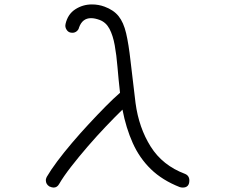

<svg xmlns="http://www.w3.org/2000/svg" viewBox="-20 -745 1040 867"><path d="M792 100Q713 69 661.5 19Q610 -31 579.5 -99Q549 -167 533 -250Q501 -219 459.5 -175.5Q418 -132 376.5 -84Q335 -36 300.5 8.5Q266 53 247 86Q238 102 222 102Q215 102 203 97Q187 87 187 69Q187 64 188.5 60.5Q190 57 191 54Q209 23 238.5 -16.5Q268 -56 305 -99.5Q342 -143 381 -185Q420 -227 456.5 -264Q493 -301 522 -326Q515 -388 510.5 -442.5Q506 -497 498 -541Q490 -585 474.5 -614.5Q459 -644 430 -655Q419 -659 409.5 -661Q400 -663 391 -663Q352 -663 337 -621Q335 -611 326.5 -604Q318 -597 307 -597Q291 -597 283 -607.5Q275 -618 275 -629Q275 -634 276 -637Q286 -681 320 -703Q354 -725 395 -725Q425 -725 452 -715Q493 -700 515.5 -672Q538 -644 549.5 -595Q561 -546 569.5 -469.5Q578 -393 592 -280Q607 -168 660.5 -83Q714 2 815 40Q835 48 835 70Q835 102 805 102Q802 102 799 101.5Q796 101 792 100Z"/></svg>

Font: Hachi Maru Pop
Style: Regular
Weight: 400
Designer: Nontynet
Foundry: Nontynet
Version: Version 1.300